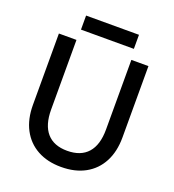

<svg xmlns="http://www.w3.org/2000/svg" viewBox="-150 -953 975 1078"><g transform="rotate(20 337.5 -413.5)"><path d="M337 10Q255 10 195 -23Q135 -56 102.5 -117.5Q70 -179 70 -264V-690H175V-274Q175 -182 216.5 -134.5Q258 -87 338 -87Q419 -87 461 -134.5Q503 -182 503 -274V-690H605V-264Q605 -179 572.5 -117.5Q540 -56 480 -23Q420 10 337 10ZM179 -753V-837H495V-753Z"/></g></svg>

Font: Radio Canada Big
Style: Regular
Weight: 400
Designer: Étienne Aubert Bonn
Foundry: Coppers and Brasses
Version: Version 1.001